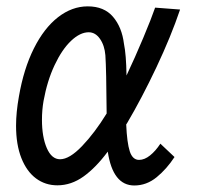

<svg xmlns="http://www.w3.org/2000/svg" viewBox="-20 -577 640 604"><path d="M30.5 -181.5Q30.5 -223.5 39.5 -273.5Q54.5 -360.5 86.5 -424.5Q118.5 -488.5 162.5 -522.8Q206.5 -557 256 -557Q307.5 -557 335.5 -524.2Q363.5 -491.5 370 -439Q377 -405.5 378 -339.5Q404.5 -395.5 430.5 -457.5Q456.5 -519.5 468 -553L546.5 -547Q518 -462.5 472 -365.2Q426 -268 380 -190L377 -185.5Q379.5 -128 388.2 -101Q397 -74 417.5 -74Q434.5 -74 452 -88Q469.5 -102 484.5 -125L529 -83Q504.5 -45.5 472.8 -19.5Q441 6.5 402.5 6.5Q335 6.5 319 -100Q281.5 -49.5 242.8 -21.8Q204 6 160.5 6Q122.5 6 93.2 -15.8Q64 -37.5 47.2 -79.8Q30.5 -122 30.5 -181.5ZM112 -200Q112 -146.5 127.2 -111.2Q142.5 -76 169 -76Q198.5 -76 238.2 -117.5Q278 -159 315.5 -220Q314.5 -360.5 311.5 -403Q309 -434 294.5 -454.8Q280 -475.5 259 -475.5Q232 -475.5 203.5 -448.5Q175 -421.5 151.8 -372.2Q128.5 -323 117 -259.5Q112 -231 112 -200Z"/></svg>

Font: JuliaMono Italic
Style: Regular
Weight: 400
Italic angle: -9°
Monospace: yes
Designer: cormullion
Foundry: corm
Version: Version 0.049; ttfautohint (v1.8.4)